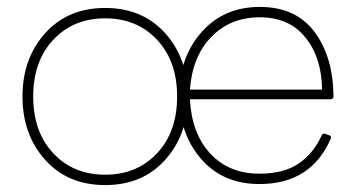

<svg xmlns="http://www.w3.org/2000/svg" viewBox="-20 -525 1023 555"><path d="M284 10Q176 10 110.5 -63Q45 -136 45 -246Q45 -356 110.5 -429Q176 -502 284 -502Q392 -502 457.5 -429Q523 -356 523 -246Q523 -136 457.5 -63Q392 10 284 10ZM284 -20Q376 -20 434 -82Q492 -144 492 -246Q492 -348 434 -410Q376 -472 284 -472Q192 -472 134 -410Q76 -348 76 -246Q76 -144 134 -82Q192 -20 284 -20ZM730 7Q624 7 561 -66Q498 -139 498 -249Q498 -359 562.5 -432Q627 -505 731 -505Q835 -505 889 -433Q943 -361 944 -246Q944 -239 936 -238H529Q534 -139 588 -81Q642 -23 730 -23Q800 -23 843 -52Q886 -81 910 -134Q913 -139 917 -139Q918 -139 922 -137.5Q926 -136 931.5 -134Q937 -132 937 -128L936 -124Q879 7 730 7ZM911 -266Q910 -358 863 -416.5Q816 -475 731 -475Q646 -475 591 -418.5Q536 -362 529 -266Z"/></svg>

Font: YamahaIndonesia935. App Thin
Style: Regular
Weight: 100
Designer: Dalton Maag Ltd
Foundry: Dalton Maag Ltd
Version: Version 1.002